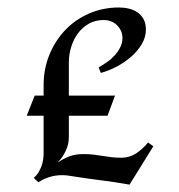

<svg xmlns="http://www.w3.org/2000/svg" viewBox="-20 -607 481 516"><path d="M328.1 -110.8Q306.6 -114.7 288.3 -117.4Q270 -120.1 252.4 -122.3Q234.9 -124.5 217 -127Q199.2 -129.4 178.2 -132.8Q169.9 -134.3 162.1 -135.3Q154.3 -136.2 146 -136.2Q112.8 -136.2 83 -117.2L70.8 -128.9Q77.6 -134.8 82.5 -142.3Q87.4 -149.9 90.8 -158.7Q94.2 -167.5 95.7 -176.5Q97.2 -185.5 97.2 -193.8V-295.9H51.8L73.2 -350.1H97.2V-377.9Q97.2 -421.9 112.8 -460Q128.4 -498 155.5 -526.4Q182.6 -554.7 219.7 -570.8Q256.8 -586.9 299.8 -586.9Q313.5 -586.9 326.7 -583.7Q339.8 -580.6 349.9 -573.5Q359.9 -566.4 366 -555.2Q372.1 -543.9 372.1 -527.8Q372.1 -506.3 360.4 -487.3Q348.6 -468.3 330.6 -452.9Q312.5 -437.5 291.3 -426.8Q270 -416 251 -411.1L245.1 -425.8Q256.3 -432.1 267.8 -440.2Q279.3 -448.2 288.3 -458.3Q297.4 -468.3 303.2 -480Q309.1 -491.7 309.1 -504.9Q309.1 -515.1 305.2 -523.9Q301.3 -532.7 294.4 -539.3Q287.6 -545.9 278.6 -549.6Q269.5 -553.2 258.8 -553.2Q236.3 -553.2 219 -543.5Q201.7 -533.7 189.7 -517.6Q177.7 -501.5 171.4 -481Q165 -460.4 165 -439V-350.1H289.1L269 -295.9H165V-237.8Q165 -219.2 156.7 -201.7Q148.4 -184.1 134.8 -169.9Q150.4 -180.7 166.5 -186.8Q182.6 -192.9 204.1 -192.9Q219.2 -192.9 231.7 -191.4Q244.1 -189.9 255.6 -188Q267.1 -186 279.3 -184.6Q291.5 -183.1 307.1 -183.1Q328.1 -183.1 346.2 -195.1Q364.3 -207 377.9 -224.1L392.1 -213.9Z"/></svg>

Font: Redressed
Style: Regular
Weight: 400
Designer: Astigmatic (AOETI)
Foundry: Astigmatic (AOETI)
Version: Version 1.001